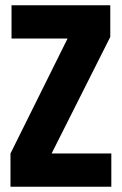

<svg xmlns="http://www.w3.org/2000/svg" viewBox="-20 -713 465 733"><path d="M24 -693H401V-572L177 -127H405V0H20V-127L238 -566H24Z"/></svg>

Font: Khand Variable Light
Style: Regular
Weight: 300
Designer: Satya Rajpurohit
Foundry: Indian Type Foundry
Version: Version 3.000